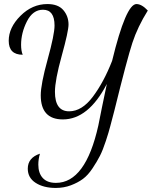

<svg xmlns="http://www.w3.org/2000/svg" viewBox="-20 -740 749 947"><path d="M23 -539Q23 -604 81 -662Q139 -720 214 -720Q267 -720 292.5 -690Q318 -660 318 -619Q318 -586 284.5 -465Q251 -344 251 -287Q251 -191 321 -191Q384 -191 438 -263Q492 -335 533 -440Q601 -720 653 -720Q679 -720 709 -688Q659 -608 633 -529Q607 -450 544 -194L524 -118Q517 -90 502 -44.5Q487 1 473 28.5Q459 56 436.5 90Q414 124 389 142.5Q364 161 329.5 174Q295 187 255 187Q195 187 156 162Q117 137 117 92Q117 38 177 18Q169 45 169 72Q169 114 191 138Q213 162 256 162Q402 162 465 -121L483 -211L507 -326Q416 -151 290 -151Q181 -151 181 -270Q181 -324 215 -447Q249 -570 249 -614Q249 -692 192 -692Q142 -692 113 -635Q84 -578 84 -519Q84 -489 92 -470Q23 -470 23 -539Z"/></svg>

Font: DancingScriptRegular
Style: Regular
Weight: 400
Designer: Pablo Impallari
Foundry: Pablo Impallari. www.impallari.com
Version: Version 1.002